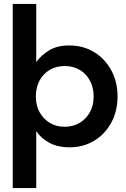

<svg xmlns="http://www.w3.org/2000/svg" viewBox="-20 -740 645 980"><path d="M45 220V-720H165V-423Q189 -457 230 -482.5Q271 -508 334 -508Q405 -508 460.5 -474Q516 -440 548 -381Q580 -322 580 -247Q580 -173 548 -114Q516 -55 460.5 -21.5Q405 12 334 12Q277 12 234 -10Q191 -32 165 -71V220ZM310 -93Q353 -93 386.5 -113Q420 -133 439 -167.5Q458 -202 458 -247Q458 -293 439 -328.5Q420 -364 386.5 -383.5Q353 -403 310 -403Q267 -403 234 -383.5Q201 -364 182 -329Q163 -294 163 -248Q163 -202 182 -167.5Q201 -133 234 -113Q267 -93 310 -93Z"/></svg>

Font: Host Grotesk SemiBold
Style: Regular
Weight: 600
Designer: Doukan Karapınar
Foundry: Element Type
Version: Version 1.003